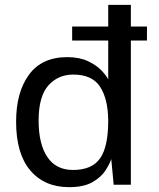

<svg xmlns="http://www.w3.org/2000/svg" viewBox="-20 -763 657 793"><path d="M265 10Q164 10 105.2 -59Q46.5 -128 46.5 -260.5Q46.5 -381.5 99.5 -454.2Q152.5 -527 257.5 -527Q307 -527 341.8 -511Q376.5 -495 397.5 -473.5Q418.5 -452 427 -435V-595.5H278V-653.5H427V-743H520.5V-653.5H587V-595.5H520.5V0H449.5L439.5 -106Q433 -86 415.2 -58.5Q397.5 -31 361.5 -10.5Q325.5 10 265 10ZM281.5 -61Q359.5 -61 393.2 -108.8Q427 -156.5 427 -265Q426 -355.5 393 -405.2Q360 -455 283 -455Q219.5 -455 179.5 -409.8Q139.5 -364.5 139.5 -265Q139.5 -168 175.5 -114.5Q211.5 -61 281.5 -61Z"/></svg>

Font: Public Sans
Style: Regular
Weight: 400
Designer: The Public Sans project authors (U.S. Web Design System). Libre Franklin designed by Pablo Impallari and Rodrigo Fuenzal
Version: Version 1.008; ttfautohint (v1.8.1) -l 8 -r 50 -G 200 -x 14 